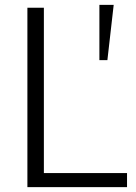

<svg xmlns="http://www.w3.org/2000/svg" viewBox="-20 -772 562 792"><path d="M390 -752H449L423 -524H390ZM93 -740H161V-58H504V0H93Z"/></svg>

Font: Plata Sans Light
Style: Regular
Weight: 300
Designer: Pablo Impallari, Andres Torresi, & Cristiano Sobral
Foundry: Pablo Impallari, Andres Torresi, & Cristiano Sobral
Version: Version 1.00;December 28, 2019;FontCreator 12.0.0.2547 64-bi